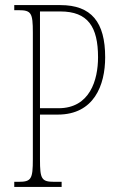

<svg xmlns="http://www.w3.org/2000/svg" viewBox="-20 -734 473 754"><path d="M36 0H222V-20H193C143 -20 137 -31 137 -108V-284H207C349 -284 393 -399 393 -509C393 -647 339 -714 217 -714H36V-694H53C103 -694 109 -683 109 -606V-109C109 -31 103 -20 53 -20H36ZM210 -309H137V-689H217C325 -689 365 -629 365 -509C365 -420 333 -309 210 -309Z"/></svg>

Font: Noto Serif Devanagari ExtraCondensed Thin
Style: Regular
Weight: 100
Width: 2
Designer: Universal Thirst, Indian Type Foundry and the Monotype Design Team
Foundry: Monotype Imaging Inc.
Version: Version 2.004